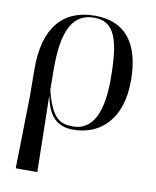

<svg xmlns="http://www.w3.org/2000/svg" viewBox="-87 -613 748 920"><g transform="rotate(10 287.0 -153.0)"><path d="M53 240H158L151 -124H153C172 -22 224 10 291 10C422 10 524 -80 524 -268C524 -455 445 -546 301 -546C146 -546 57 -446 59 -243L60 -109ZM287 -5C225 -5 184 -25 151 -159L150 -253C148 -457 199 -536 299 -536C399 -536 427 -450 427 -258C427 -57 360 -5 287 -5Z"/></g></svg>

Font: Noto Serif Display
Style: Regular
Weight: 400
Designer: Monotype Design Team
Foundry: Monotype Imaging Inc.
Version: Version 2.009